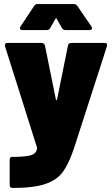

<svg xmlns="http://www.w3.org/2000/svg" viewBox="-20 -733 555 952"><path d="M39 45Q105 45 132.5 37Q160 29 164 3L163 -3L5 -503Q4 -505 4 -509Q4 -520 18 -520H186Q200 -520 203 -507L257 -240Q258 -236 260 -236Q262 -236 263 -240L317 -507Q320 -520 334 -520H498Q515 -520 510 -503L347 2Q321 79 292 119Q263 159 205.5 179Q148 199 42 199Q28 199 28 184V60Q28 45 39 45ZM167 -713H345Q357 -713 364 -703L433 -602Q436 -598 436 -593Q436 -584 423 -584H305Q292 -584 287 -594L261 -640Q258 -645 255 -640L229 -594Q224 -584 211 -584H92Q79 -584 79 -593Q79 -598 82 -602L149 -703Q155 -713 167 -713Z"/></svg>

Font: Barlow Black
Style: Regular
Weight: 900
Designer: Jeremy Tribby
Foundry: Tribby Type
Version: Version 1.422